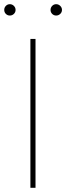

<svg xmlns="http://www.w3.org/2000/svg" viewBox="-27 -897 316 917"><path d="M20 -877Q31.2 -877 39.3 -868.9Q47.4 -860.8 47.4 -849.6Q47.4 -838.4 39.3 -830.6Q31.2 -822.8 20 -822.8Q8.8 -822.8 1 -830.6Q-6.8 -838.4 -6.8 -849.6Q-6.8 -860.8 1 -868.9Q8.8 -877 20 -877ZM241.2 -877Q252.4 -877 260.7 -868.9Q269 -860.8 269 -849.6Q269 -838.4 260.7 -830.6Q252.4 -822.8 241.2 -822.8Q230 -822.8 222.2 -830.6Q214.4 -838.4 214.4 -849.6Q214.4 -860.8 222.2 -868.9Q230 -877 241.2 -877ZM142.6 0H118.2V-710.9H142.6Z"/></svg>

Font: Robert Sans Thin
Style: Regular
Weight: 100
Designer: Christian Robertson (extended by Adam Twardoch)
Foundry: Google
Version: Version 12.135;April 2, 2019;FontCreator 11.5.0.2425 64-bit;